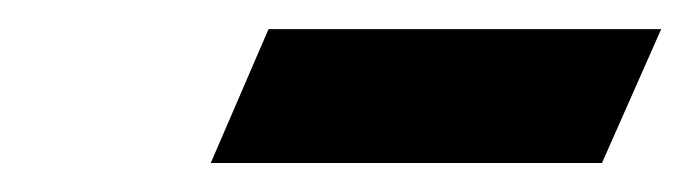

<svg xmlns="http://www.w3.org/2000/svg" viewBox="-20 -527 478 133"><path d="M126 -414.1 166 -506.8H438L397 -414.1Z"/></svg>

Font: Linux Libertine
Style: Semibold Italic
Weight: 600
Italic angle: -11.5°
Designer: Philipp H. Poll
Foundry: Philipp H. Poll
Version: Version 5.1.2 ; ttfautohint (v0.9)